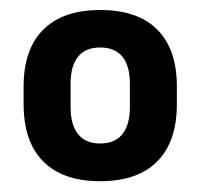

<svg xmlns="http://www.w3.org/2000/svg" viewBox="-20 -666 390 374"><path d="M175 -313Q102.5 -313 64.2 -351.5Q26 -390 26 -463V-497.5Q26 -570 64.2 -608.2Q102.5 -646.5 175 -646.5Q248.5 -646.5 286.5 -608.2Q324.5 -570 324.5 -497.5V-463Q324.5 -390 286.2 -351.5Q248 -313 175 -313ZM175 -386.5Q204 -386.5 218.5 -404.8Q233 -423 233 -457.5V-503Q233 -537.5 218.5 -555.5Q204 -573.5 175 -573.5Q146.5 -573.5 132 -555.5Q117.5 -537.5 117.5 -503V-457.5Q117.5 -423 132 -404.8Q146.5 -386.5 175 -386.5Z"/></svg>

Font: Anek Tamil SemiBold
Style: Regular
Weight: 600
Version: Version 1.003